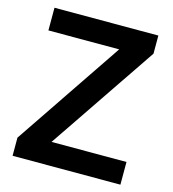

<svg xmlns="http://www.w3.org/2000/svg" viewBox="-107 -802 801 891"><g transform="rotate(15 293.5 -357.0)"><path d="M553 0H35V-87L385 -605H45V-714H544V-627L193 -109H553Z"/></g></svg>

Font: Noto Sans Khmer SemiBold
Style: Regular
Weight: 600
Version: Version 2.003